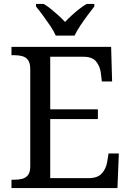

<svg xmlns="http://www.w3.org/2000/svg" viewBox="-20 -951 663 971"><path d="M38 0V-42H51Q73 -42 91.5 -46.5Q110 -51 121.5 -65.5Q133 -80 133 -109V-600Q133 -632 122 -647Q111 -662 92.5 -667Q74 -672 51 -672H38V-714H542L547 -539H495L490 -582Q486 -615 466.5 -639.5Q447 -664 402 -664H234V-398H475V-349H234V-50H427Q474 -50 495.5 -74.5Q517 -99 522 -132L529 -175H581L574 0ZM262 -771Q252 -794 234 -820.5Q216 -847 197 -873Q178 -899 162 -918V-931H201Q220 -920 239 -904.5Q258 -889 276 -872.5Q294 -856 309 -840Q324 -856 342 -872.5Q360 -889 379.5 -904.5Q399 -920 418 -931H457V-918Q442 -899 422.5 -873Q403 -847 385.5 -820.5Q368 -794 357 -771Z"/></svg>

Font: Noto Serif Gurmukhi
Style: Regular
Weight: 400
Designer: Vaibhav Singh and the Monotype Design Team
Foundry: Monotype Imaging Inc.
Version: Version 2.003